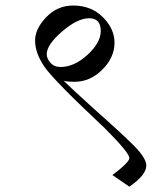

<svg xmlns="http://www.w3.org/2000/svg" viewBox="-20 -622 618 708"><path d="M457 66.4 394.5 23.4Q457 -23.4 457 -39.1Q457 -58.6 367.2 -148.4Q179.7 -324.2 144.5 -375Q109.4 -425.8 109.4 -472.7Q109.4 -515.6 150.4 -558.6Q191.4 -601.6 250 -601.6Q316.4 -601.6 359.4 -558.6Q402.3 -515.6 402.3 -464.8Q402.3 -410.2 357.4 -365.2Q312.5 -320.3 253.9 -320.3Q230.5 -320.3 214.8 -324.2Q242.2 -296.9 324.2 -222.7Q425.8 -132.8 472.7 -85.9Q519.5 -39.1 519.5 -11.7Q519.5 23.4 457 66.4ZM152.3 -421.9Q152.3 -406.2 166 -390.6Q179.7 -375 203.1 -375Q253.9 -375 302.7 -419.9Q351.6 -464.8 351.6 -507.8Q351.6 -554.7 308.6 -554.7Q265.6 -554.7 209 -505.9Q152.3 -457 152.3 -421.9Z"/></svg>

Font: 和音 by 宁静之雨，公众号njzyshare
Style: Regular
Weight: 400
Designer: Steve Matteson
Foundry: Ascender Corporation
Version: Version 6.00;June 8, 2018;FontCreator 11.0.0.2388 32-bit